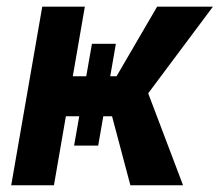

<svg xmlns="http://www.w3.org/2000/svg" viewBox="-20 -548 650 568"><path d="M105 -528.3H231L139.6 0H13.2ZM252 -418.5H322.8L270.5 -117.2H199.2ZM444.8 -528.3H609.9L367.7 -204.1H149.9L154.3 -322.3H324.7ZM304.2 -231.4 409.7 -294.9 521.5 0H365.7Z"/></svg>

Font: Roboto SemiBold
Style: Italic
Weight: 600
Designer: Christian Robertson
Foundry: Google
Version: Version 3.009; 2024